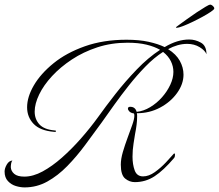

<svg xmlns="http://www.w3.org/2000/svg" viewBox="-37 -779 953 836"><path d="M70 37Q52 37 32 31Q12 25 -2.5 9.5Q-17 -6 -17 -32Q-17 -46 -7.5 -62.5Q2 -79 17 -80Q13 -76 11.5 -67Q10 -58 10 -51Q11 -34 25 -22Q39 -10 69 -10Q107 -10 148.5 -32.5Q190 -55 232.5 -92.5Q275 -130 315.5 -176Q356 -222 390 -269Q422 -314 465 -369Q508 -424 558 -476Q608 -528 660 -562Q636 -576 601 -584.5Q566 -593 518 -593Q448 -593 387 -573Q326 -553 276 -520Q226 -487 189.5 -447.5Q153 -408 133.5 -367.5Q114 -327 114 -293Q114 -260 134.5 -237.5Q155 -215 201 -211Q207 -211 207 -208Q207 -204 198 -205Q138 -210 109.5 -239.5Q81 -269 81 -312Q81 -357 110.5 -407.5Q140 -458 196 -503.5Q252 -549 332.5 -577.5Q413 -606 514 -606Q569 -606 610 -597Q651 -588 680 -574Q735 -607 787 -607Q813 -607 837.5 -593.5Q862 -580 862 -543Q856 -559 832.5 -573.5Q809 -588 778 -588Q757 -588 736 -582Q715 -576 695 -565Q730 -543 746 -514Q762 -485 762 -454Q762 -413 734 -374Q706 -335 660 -310.5Q614 -286 559 -286Q560 -282 560 -278Q560 -274 560 -269Q560 -240 551 -195Q549 -182 544.5 -154Q540 -126 540 -97Q540 -63 549.5 -37Q559 -11 586 -11Q611 -11 637 -29.5Q663 -48 685.5 -72Q708 -96 721 -111Q725 -111 725 -105Q725 -96 721 -91Q675 -37 636 -11.5Q597 14 550 14Q527 14 508 -1.5Q489 -17 489 -62Q489 -87 498 -117.5Q507 -148 518.5 -179Q530 -210 539 -235.5Q548 -261 548 -275Q548 -283 546 -285Q533 -287 526.5 -293.5Q520 -300 520 -306Q520 -314 530 -314Q552 -314 558 -292Q588 -295 617 -312.5Q646 -330 668.5 -355.5Q691 -381 704.5 -410Q718 -439 718 -466Q718 -490 707 -512.5Q696 -535 673 -553Q634 -528 596.5 -489.5Q559 -451 524.5 -407.5Q490 -364 460 -322Q430 -280 406 -246Q371 -198 334 -148Q297 -98 256 -56Q215 -14 169 11.5Q123 37 70 37ZM733 -658Q729 -658 729 -660Q729 -661 743 -671Q757 -681 777.5 -696Q798 -711 820 -725.5Q842 -740 858 -749.5Q874 -759 878 -759Q883 -759 889.5 -753.5Q896 -748 896 -742Q896 -738 881.5 -728Q867 -718 845 -706Q823 -694 800 -683Q777 -672 758.5 -665Q740 -658 733 -658Z"/></svg>

Font: Luxurious Script
Style: Regular
Weight: 400
Designer: Robert E. Leuschke
Foundry: Robert E. Leuschke
Version: Version 1.010; ttfautohint (v1.8.3)